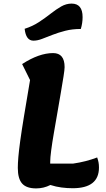

<svg xmlns="http://www.w3.org/2000/svg" viewBox="-20 -1021 589 1067"><path d="M181 26Q127 26 103 -1Q79 -28 79 -88Q79 -113 82 -148.5Q85 -184 92.5 -239Q100 -294 113.5 -376Q127 -458 147 -576L103 -665Q197 -726 275 -726Q339 -726 339 -648Q339 -634 333 -596Q327 -558 318 -505.5Q309 -453 299 -395Q289 -337 279.5 -282.5Q270 -228 264.5 -185.5Q259 -143 259 -122Q259 -117 259 -112H387Q457 -122 520 -146Q525 -132 527.5 -119Q530 -106 530 -90Q530 25 384 25Q353 25 322 21Q291 17 260 7Q223 26 181 26ZM166 -795Q124 -795 117 -861Q161 -875 196 -898Q231 -921 261.5 -945Q292 -969 320 -985Q348 -1001 378 -1001Q439 -1001 439 -926Q439 -892 429 -860Q382 -860 343 -850Q304 -840 272 -827.5Q240 -815 214 -805Q188 -795 166 -795Z"/></svg>

Font: Lemonada SemiBold
Style: Regular
Weight: 600
Designer: Mohamed Gaber (Arabic), Eduardo Tunni (Latin)
Foundry: Kief Type Foundry
Version: Version 4.005; ttfautohint (v1.8.3)